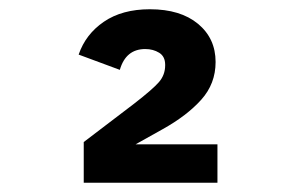

<svg xmlns="http://www.w3.org/2000/svg" viewBox="-20 -724 640 415"><path d="M450 -329H161V-417L270 -500Q310 -531 323.5 -546.5Q337 -562 337 -583V-584Q337 -602 324 -610Q311 -618 294 -618Q252 -618 239 -573L150 -606Q165 -650 204.5 -677Q244 -704 304 -704Q370 -704 408 -672.5Q446 -641 446 -590Q446 -543 415 -508.5Q384 -474 332 -445L273 -412H450Z"/></svg>

Font: iA Writer Duo V
Style: Regular
Weight: 400
Designer: Mike Abbink, Paul van der Laan, Pieter van Rosmalen, Oliver Reichenstein
Foundry: Information Architects Inc.
Version: Version 2.000